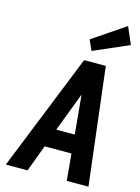

<svg xmlns="http://www.w3.org/2000/svg" viewBox="-137 -1015 793 1090"><g transform="rotate(15 259.5 -469.5)"><path d="M9.1 0H136.6L195.4 -157.1H352.6L367.3 0H494.7L412.4 -687.7H285ZM234.4 -265.7 321.6 -495.3 343 -265.7ZM311.7 -748.9 519.4 -839 476 -939.1 284.7 -809.7Z"/></g></svg>

Font: Secuela ExtLt
Style: Italic
Weight: 200
Italic angle: -8°
Designer: Fernando Haro
Foundry: deFharo
Version: Version 1.704